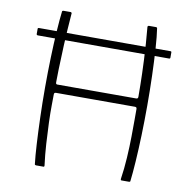

<svg xmlns="http://www.w3.org/2000/svg" viewBox="-77 -748 811 823"><g transform="rotate(10 329.0 -336.5)"><path d="M44 -550Q41 -550 39.5 -551.5Q38 -553 38 -554V-578Q38 -580 39.5 -581Q41 -582 44 -582H615Q618 -582 619 -581Q620 -580 620 -578V-554Q620 -553 619 -551.5Q618 -550 615 -550ZM133 0Q131 0 129 -1Q127 -2 127 -5Q123 -38 120 -90.5Q117 -143 115 -206Q113 -269 113 -335Q113 -402 115 -466Q117 -530 120.5 -583Q124 -636 128 -668Q128 -671 130 -672Q132 -673 134 -673Q141 -673 149.5 -673Q158 -673 166 -673Q168 -673 170 -669Q164 -593 161 -529Q158 -465 157 -422Q156 -379 156 -366Q156 -360 158 -358.5Q160 -357 163 -357Q249 -357 335 -357Q421 -357 507 -357Q509 -357 511.5 -358.5Q514 -360 514 -366Q514 -374 513.5 -417Q513 -460 510 -526.5Q507 -593 500 -669Q503 -673 505 -673Q512 -673 520.5 -673Q529 -673 537 -673Q538 -673 540 -672Q542 -671 542 -668Q547 -636 550.5 -582.5Q554 -529 556 -465.5Q558 -402 558 -335Q558 -269 556 -206Q554 -143 550.5 -90.5Q547 -38 543 -5Q543 -2 541.5 -1Q540 0 538 0Q529 0 521 0Q513 0 505 0Q501 0 501 -5Q508 -51 511 -100Q514 -149 514.5 -192.5Q515 -236 515 -268Q515 -300 515 -312Q515 -318 512.5 -319.5Q510 -321 507 -321Q422 -321 335.5 -321Q249 -321 164 -321Q160 -321 157.5 -319.5Q155 -318 155 -312Q155 -298 154.5 -265.5Q154 -233 155.5 -190Q157 -147 160 -99Q163 -51 169 -5Q169 0 166 0Q157 0 149 0Q141 0 133 0Z"/></g></svg>

Font: Glory ExtraLight
Style: Regular
Weight: 250
Version: Version 1.011